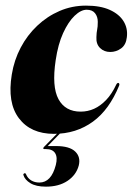

<svg xmlns="http://www.w3.org/2000/svg" viewBox="-20 -478 488 700"><path d="M296 -442.5Q275 -442.5 252 -420.5Q229 -398.5 210.2 -357.5Q191.5 -316.5 183 -258.5Q168.5 -162 193.2 -116.5Q218 -71 274 -71Q300 -71 323.2 -81.5Q346.5 -92 367.2 -113.8Q388 -135.5 404 -170Q406 -173.5 408 -174.8Q410 -176 412 -175.5Q414 -175 415 -172Q416 -169 414 -165Q396.5 -122.5 372.8 -89.5Q349 -56.5 318.8 -34.5Q288.5 -12.5 252.8 -1.2Q217 10 176.5 10Q92 10 49 -46.8Q6 -103.5 23 -206.5Q31.5 -259 55.5 -304.5Q79.5 -350 115.8 -384.2Q152 -418.5 197.2 -438Q242.5 -457.5 293.5 -457.5Q346 -457.5 380.2 -442Q414.5 -426.5 430.5 -400.5Q446.5 -374.5 442.5 -342.5Q439.5 -314.5 421.5 -301.5Q403.5 -288.5 382 -288.5Q359.5 -288.5 344.8 -303Q330 -317.5 331.5 -342.5Q332 -360 334.2 -369.8Q336.5 -379.5 336.5 -398.5Q336.5 -417 326.5 -429.8Q316.5 -442.5 296 -442.5ZM199.5 -2.5H209.5L151 57.5L150 54.5Q156.5 54.5 163.5 54.5Q170.5 54.5 184.5 54.5Q233.5 54.5 254.2 74.5Q275 94.5 267 126Q257.5 160.5 226 181.5Q194.5 202.5 147.5 202.5Q111.5 202.5 91 190Q70.5 177.5 65.5 160.5Q64.5 158.5 65.5 156.8Q66.5 155 68 154.5Q70.5 152.5 72.2 153.8Q74 155 75 157.5Q81 172 93.8 179.8Q106.5 187.5 123.5 187.5Q167 187.5 183.5 123.5Q190.5 96 181.2 80.8Q172 65.5 147 65.5H141Q138 65.5 137.8 63.2Q137.5 61 140 58Z"/></svg>

Font: Fraunces 120pt
Style: Bold Italic
Weight: 700
Italic angle: -16°
Version: Version 1.000;[b76b70a41]